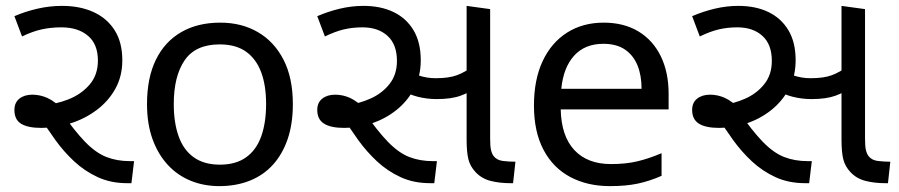

<svg xmlns="http://www.w3.org/2000/svg" viewBox="-20 -623 3056 653"><path d="M412 0Q357 0 312.5 -20.5Q268 -41 232.5 -74Q197 -107 168.5 -146.5Q140 -186 116 -225L124 -265Q169 -268 212.5 -285Q256 -302 284.5 -335Q313 -368 313 -417Q313 -473 279 -501.5Q245 -530 189 -530Q153 -530 121.5 -523Q90 -516 55 -499L29 -568Q66 -584 107.5 -593.5Q149 -603 191 -603Q252 -603 298 -582Q344 -561 370 -520Q396 -479 396 -418Q396 -364 372.5 -321.5Q349 -279 309 -249Q269 -219 220 -203.5Q171 -188 121 -188Q75 -188 52 -202Q29 -216 29 -249Q29 -274 46 -287.5Q63 -301 90 -301Q116 -301 141 -290Q166 -279 199 -246H186Q233 -178 269.5 -140.5Q306 -103 342 -89Q378 -75 422 -75H436L427 0Z M976 -269Q976 -202 958.5 -150.5Q941 -99 908.5 -63Q876 -27 829.5 -8.5Q783 10 726 10Q673 10 628 -8.5Q583 -27 550 -63Q517 -99 498.5 -150.5Q480 -202 480 -269Q480 -358 510 -419.5Q540 -481 596 -513.5Q652 -546 729 -546Q802 -546 857.5 -513.5Q913 -481 944.5 -419.5Q976 -358 976 -269ZM571 -269Q571 -206 587.5 -159.5Q604 -113 639 -88Q674 -63 728 -63Q782 -63 817 -88Q852 -113 868.5 -159.5Q885 -206 885 -269Q885 -333 868 -378Q851 -423 816.5 -447.5Q782 -472 727 -472Q645 -472 608 -418Q571 -364 571 -269Z M1443 0Q1387 0 1342.5 -20.5Q1298 -41 1262.5 -74Q1227 -107 1198.5 -146.5Q1170 -186 1146 -225L1157 -265Q1200 -270 1239.5 -287.5Q1279 -305 1304.5 -337Q1330 -369 1330 -416Q1330 -472 1298 -501Q1266 -530 1213 -530Q1179 -530 1149.5 -523Q1120 -516 1085 -499L1059 -568Q1096 -584 1136 -593.5Q1176 -603 1216 -603Q1275 -603 1318.5 -582Q1362 -561 1386.5 -520Q1411 -479 1411 -418Q1411 -364 1388.5 -321.5Q1366 -279 1328.5 -249Q1291 -219 1244.5 -203.5Q1198 -188 1151 -188Q1105 -188 1082 -202.5Q1059 -217 1059 -249Q1059 -274 1076 -287.5Q1093 -301 1120 -301Q1146 -301 1170.5 -290Q1195 -279 1229 -246H1216Q1263 -178 1299.5 -140.5Q1336 -103 1372 -89Q1408 -75 1452 -75H1466L1457 0ZM1465 -286Q1432 -286 1400.5 -294Q1369 -302 1346 -318L1355 -389Q1376 -376 1403.5 -366.5Q1431 -357 1462 -357Q1506 -357 1533.5 -367Q1561 -377 1592 -400L1607 -329Q1578 -309 1546.5 -297.5Q1515 -286 1465 -286ZM1715 0Q1680 0 1649.5 -7.5Q1619 -15 1598 -37Q1579 -57 1573 -81.5Q1567 -106 1567 -148V-603L1647 -592V-152Q1647 -125 1650 -112.5Q1653 -100 1659 -92Q1670 -78 1691 -75.5Q1712 -73 1733 -73L1725 0Z M2033 -546Q2102 -546 2151.5 -516Q2201 -486 2227.5 -431.5Q2254 -377 2254 -304V-251H1887Q1889 -160 1933.5 -112.5Q1978 -65 2058 -65Q2109 -65 2148.5 -74.5Q2188 -84 2230 -102V-25Q2189 -7 2149 1.5Q2109 10 2054 10Q1978 10 1919.5 -21Q1861 -52 1828.5 -113.5Q1796 -175 1796 -264Q1796 -352 1825.5 -415Q1855 -478 1908.5 -512Q1962 -546 2033 -546ZM2032 -474Q1969 -474 1932.5 -433.5Q1896 -393 1889 -321H2162Q2162 -367 2148 -401Q2134 -435 2105.5 -454.5Q2077 -474 2032 -474Z M2718 0Q2662 0 2617.5 -20.5Q2573 -41 2537.5 -74Q2502 -107 2473.5 -146.5Q2445 -186 2421 -225L2432 -265Q2475 -270 2514.5 -287.5Q2554 -305 2579.5 -337Q2605 -369 2605 -416Q2605 -472 2573 -501Q2541 -530 2488 -530Q2454 -530 2424.5 -523Q2395 -516 2360 -499L2334 -568Q2371 -584 2411 -593.5Q2451 -603 2491 -603Q2550 -603 2593.5 -582Q2637 -561 2661.5 -520Q2686 -479 2686 -418Q2686 -364 2663.5 -321.5Q2641 -279 2603.5 -249Q2566 -219 2519.5 -203.5Q2473 -188 2426 -188Q2380 -188 2357 -202.5Q2334 -217 2334 -249Q2334 -274 2351 -287.5Q2368 -301 2395 -301Q2421 -301 2445.5 -290Q2470 -279 2504 -246H2491Q2538 -178 2574.5 -140.5Q2611 -103 2647 -89Q2683 -75 2727 -75H2741L2732 0ZM2740 -286Q2707 -286 2675.5 -294Q2644 -302 2621 -318L2630 -389Q2651 -376 2678.5 -366.5Q2706 -357 2737 -357Q2781 -357 2808.5 -367Q2836 -377 2867 -400L2882 -329Q2853 -309 2821.5 -297.5Q2790 -286 2740 -286ZM2990 0Q2955 0 2924.5 -7.5Q2894 -15 2873 -37Q2854 -57 2848 -81.5Q2842 -106 2842 -148V-603L2922 -592V-152Q2922 -125 2925 -112.5Q2928 -100 2934 -92Q2945 -78 2966 -75.5Q2987 -73 3008 -73L3000 0Z"/></svg>

Font: lguzrati05
Style: Book
Weight: 400
Designer: Jelle Bosma - Monotype Design Team, Universal Thirst
Foundry: Monotype Imaging Inc.
Version: Version 2.106